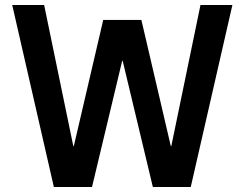

<svg xmlns="http://www.w3.org/2000/svg" viewBox="-20 -750 981 770"><path d="M196 0 29 -730H157L274 -164H276L394 -670H547L665 -164H667L784 -730H912L745 0H593L472 -506H470L349 0Z"/></svg>

Font: M PLUS 2 Thin SemiBold
Style: Regular
Weight: 600
Version: Version 1.001